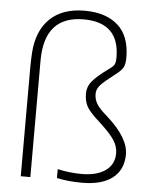

<svg xmlns="http://www.w3.org/2000/svg" viewBox="-53 -789 666 838"><g transform="rotate(5 280.0 -369.5)"><path d="M284 -744Q378 -744 430.5 -697Q483 -650 483 -556Q483 -526 474.5 -511.5Q466 -497 438 -476Q396 -444 379.5 -426Q363 -408 363 -387Q363 -362 375.5 -342Q388 -322 423 -292Q518 -207 518 -135Q518 -68 471.5 -31.5Q425 5 338 5Q276 5 227 -6V-45Q280 -33 333 -33Q399 -33 437 -60Q475 -87 475 -136Q475 -166 457 -193.5Q439 -221 390 -266Q347 -304 334 -327.5Q321 -351 321 -385Q321 -415 341 -439Q361 -463 409 -498Q430 -512 435 -522Q440 -532 440 -553Q440 -706 283 -706Q111 -706 111 -510V0H69V-472Q69 -504 71 -540Q77 -637 132 -690.5Q187 -744 284 -744Z"/></g></svg>

Font: Nacelle UltraLight
Style: Regular
Weight: 200
Designer: Sora Sagano
Foundry: Sora Sagano
Version: Version 1.000;FEAKit 1.0